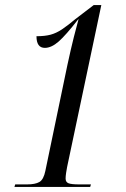

<svg xmlns="http://www.w3.org/2000/svg" viewBox="-20 -738 499 758"><path d="M37 0 40 -10H87Q119 -10 135.5 -19.5Q152 -29 159 -63L246 -481Q260 -546 271.5 -591.5Q283 -637 290 -662H289Q240 -599 211.5 -574Q183 -549 157 -549Q124 -549 124 -595Q157 -595 179.5 -601Q202 -607 224.5 -622Q247 -637 278 -663L350 -718H380L245 -79Q243 -69 241 -55.5Q239 -42 239 -33Q239 -19 250.5 -14.5Q262 -10 292 -10H339L336 0Z"/></svg>

Font: Noto Serif Display ExtraCondensed
Style: Italic
Weight: 400
Width: 2
Italic angle: -12°
Designer: Monotype Design Team
Foundry: Monotype Imaging Inc.
Version: Version 2.009